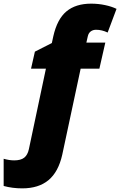

<svg xmlns="http://www.w3.org/2000/svg" viewBox="-122 -785 654 1045"><path d="M-1 240.2Q-54.7 240.2 -102.1 227.1V79.1Q-71.3 87.9 -44.9 87.9Q-8.8 87.9 9.8 73.2Q28.3 58.6 35.2 26.9L127.9 -411.1H46.9L67.9 -503.9L160.2 -550.8L168 -586.9Q189 -680.7 239.5 -722.9Q290 -765.1 374 -765.1Q413.1 -765.1 449.7 -757.3Q486.3 -749.5 512.2 -736.8L463.9 -607.9Q432.6 -623 400.9 -623Q383.8 -623 371.8 -614Q359.9 -605 356 -587.9L348.1 -553.2H451.2L418.9 -411.1H316.9L216.8 57.1Q195.8 150.9 141.8 195.6Q87.9 240.2 -1 240.2Z"/></svg>

Font: Open Sans Extrabold
Style: Italic
Weight: 800
Italic angle: -12°
Foundry: Ascender Corporation
Version: Version 1.10